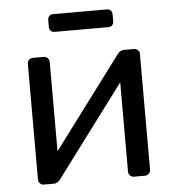

<svg xmlns="http://www.w3.org/2000/svg" viewBox="-51 -738 708 785"><g transform="rotate(-5 303.5 -345.5)"><path d="M75.2 -21V-497.1Q75.2 -506.8 81.5 -513.4Q87.9 -520 98.1 -520H142.1Q151.9 -520 158.4 -513.4Q165 -506.8 165 -497.1V-130.9L444.8 -504.9Q456.1 -520 471.2 -520H513.2Q521 -520 528.1 -513.9Q535.2 -507.8 535.2 -500V-22.9Q535.2 -13.2 528.6 -6.6Q522 0 512.2 0H467.8Q458 0 451.4 -6.6Q444.8 -13.2 444.8 -22.9V-389.2L165 -15.1Q153.8 0 139.2 0H96.2Q88.4 0 81.8 -6.6Q75.2 -13.2 75.2 -21ZM173.8 -640.1V-668.9Q173.8 -678.7 179.9 -684.8Q186 -690.9 195.8 -690.9H416Q425.8 -690.9 431.9 -685.1Q438 -679.2 438 -668.9V-640.1Q438 -630.4 431.9 -624.3Q425.8 -618.2 416 -618.2H195.8Q186 -618.2 179.9 -624Q173.8 -629.9 173.8 -640.1Z"/></g></svg>

Font: Rubik AZ
Style: Regular
Weight: 400
Designer: Hubert and Fischer
Foundry: Hubert & Fischer
Version: Version 2.000